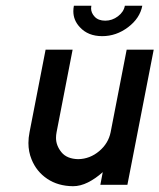

<svg xmlns="http://www.w3.org/2000/svg" viewBox="-20 -641 553 666"><path d="M419.4 -468.8H513.2L421.9 0H328.1L336.4 -43.9Q311.5 -21.5 285.2 -8.3Q258.8 4.9 233.4 4.9Q181.2 4.4 143.8 -20.8Q106.4 -45.9 89.4 -88.4Q78.6 -114.7 78.6 -145Q78.6 -163.1 82.5 -182.6L138.2 -468.8H231.9L176.3 -182.6Q174.3 -172.4 174.3 -162.6Q174.3 -136.2 193.1 -113Q211.9 -89.8 251.5 -88.9Q292 -89.8 324 -116.7Q356 -143.6 363.8 -182.6ZM334.5 -515.6Q285.2 -515.6 256.8 -546.9Q234.4 -570.8 234.4 -602.1Q234.4 -611.3 236.3 -621.1H296.9Q295.9 -616.2 295.9 -612.3Q295.9 -596.2 308.6 -582.8Q321.3 -569.3 345.2 -569.3Q369.1 -569.3 389.2 -584.5Q409.2 -599.6 413.1 -621.1H473.6Q465.3 -577.6 424.3 -546.6Q383.3 -515.6 334.5 -515.6Z"/></svg>

Font: Lambda
Style: Italic
Weight: 400
Italic angle: -11°
Designer: GGBotNet
Version: 0.22